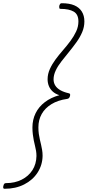

<svg xmlns="http://www.w3.org/2000/svg" viewBox="-46 -1095 543 1190"><path d="M-17 75Q-25 75 -26 69Q-27 63 -25 57Q-23 48 -19.5 44Q-16 40 -9 40Q46 40 88.5 18.5Q131 -3 155 -40.5Q179 -78 180 -128Q180 -144 177.5 -160Q175 -176 171 -191Q167 -206 163.5 -224Q160 -242 157.5 -262Q155 -282 155 -305Q155 -353 174.5 -393Q194 -433 232 -462Q270 -491 322 -505Q297 -513 281 -527.5Q265 -542 257 -561.5Q249 -581 249 -604Q249 -636 263 -667Q277 -698 298.5 -727Q320 -756 344.5 -784Q369 -812 390.5 -841Q412 -870 426 -900Q440 -930 440 -962Q440 -1006 411 -1023Q382 -1040 330 -1040Q322 -1040 321.5 -1046Q321 -1052 321 -1058Q324 -1067 327 -1071Q330 -1075 337 -1075Q384 -1075 414.5 -1062Q445 -1049 461 -1023.5Q477 -998 477 -962Q477 -928 463.5 -896Q450 -864 428 -833.5Q406 -803 382 -773.5Q358 -744 335.5 -715.5Q313 -687 299.5 -658.5Q286 -630 286 -603Q286 -582 296.5 -565Q307 -548 328 -536Q349 -524 380 -517Q385 -516 387.5 -513Q390 -510 388 -500Q385 -490 380.5 -486.5Q376 -483 370 -482Q313 -474 273 -449.5Q233 -425 212.5 -388.5Q192 -352 192 -306Q192 -284 194.5 -265.5Q197 -247 201 -230.5Q205 -214 208.5 -198.5Q212 -183 215 -166Q218 -149 218 -129Q217 -72 187 -25.5Q157 21 104 48Q51 75 -17 75Z"/></svg>

Font: Playwrite US Trad Thin
Style: Regular
Weight: 250
Designer: Veronika Burian, José Scaglione
Foundry: TypeTogether
Version: Version 1.003